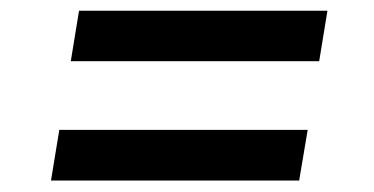

<svg xmlns="http://www.w3.org/2000/svg" viewBox="-20 -461 684 351"><path d="M109.4 -349.1 124.5 -441.4H578.6L563.5 -349.1ZM73.2 -130.9 88.4 -223.6H542.5L526.9 -130.9Z"/></svg>

Font: Inter 28pt Medium
Style: Italic
Weight: 500
Italic angle: -9.3988°
Designer: Rasmus Andersson
Foundry: rsms
Version: Version 4.001;git-66647c0bb